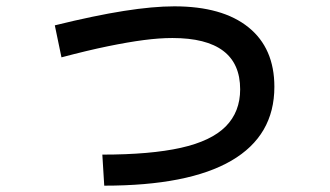

<svg xmlns="http://www.w3.org/2000/svg" viewBox="-20 -572 1040 606"><path d="M303 -84Q455 -84 551 -105.5Q647 -127 692.5 -173Q738 -219 738 -290Q738 -371 684.5 -411.5Q631 -452 524 -452Q483 -452 433.5 -445.5Q384 -439 320.5 -426Q257 -413 174 -391L153 -492Q279 -523 371 -537.5Q463 -552 530 -552Q682 -552 764 -486Q846 -420 846 -298Q846 -144 710.5 -65Q575 14 309 14Z"/></svg>

Font: M PLUS 1 Thin Medium
Style: Regular
Weight: 500
Version: Version 1.001